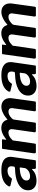

<svg xmlns="http://www.w3.org/2000/svg" viewBox="1186 -1768 591 3004"><g transform="rotate(-90 1482.0 -265.5)"><path d="M321 -49Q289 -18 246.5 -4Q204 10 157 10Q86 10 46.5 -26.5Q7 -63 7 -120Q7 -177 36.5 -215.5Q66 -254 112.5 -278Q159 -302 214.5 -313Q270 -324 321 -325L357 -328Q376 -328 379 -347L382 -368Q383 -372 383 -376.5Q383 -381 383 -384Q383 -414 365 -429Q347 -444 314 -444Q282 -444 251 -431Q220 -418 197 -382Q194 -377 189.5 -375.5Q185 -374 175 -376L78 -399Q72 -401 68.5 -408Q65 -415 73 -432Q106 -488 170 -514Q234 -540 322 -540Q397 -540 443 -522Q489 -504 510 -472Q531 -440 531 -397Q531 -390 530.5 -383Q530 -376 529 -368L479 -18Q478 -5 475 -2.5Q472 0 461 0H358Q348 0 345 -7Q342 -14 341 -26L342 -52Q340 -70 321 -49ZM364 -241Q365 -249 363.5 -251.5Q362 -254 354 -253L318 -250Q297 -249 270 -243Q243 -237 218 -225.5Q193 -214 176.5 -194Q160 -174 160 -144Q160 -121 177 -106Q194 -91 225 -91Q253 -91 275.5 -99Q298 -107 314 -119Q331 -132 342 -146.5Q353 -161 355 -176Z M606 0Q594 0 589 -7.5Q584 -15 585 -25L654 -516Q655 -525 658 -527.5Q661 -530 668 -530H795Q803 -530 804.5 -526Q806 -522 804 -513L798 -472Q796 -459 806 -467Q836 -490 864.5 -506.5Q893 -523 922 -532Q951 -541 981 -541Q1035 -541 1067.5 -515.5Q1100 -490 1110 -449Q1112 -444 1116.5 -446.5Q1121 -449 1129 -457Q1157 -481 1188 -499.5Q1219 -518 1250.5 -529Q1282 -540 1312 -540Q1376 -540 1412.5 -503.5Q1449 -467 1449 -405Q1449 -398 1449 -390.5Q1449 -383 1447 -374L1398 -20Q1396 -8 1391.5 -4Q1387 0 1374 0H1263Q1240 0 1244 -25L1291 -357Q1293 -362 1293 -368Q1293 -374 1293 -379Q1293 -403 1279.5 -416Q1266 -429 1238 -429Q1217 -429 1197.5 -421Q1178 -413 1161 -401Q1144 -389 1131 -375Q1124 -368 1119.5 -361Q1115 -354 1114 -346L1067 -20Q1066 -8 1061.5 -4Q1057 0 1044 0H934Q924 0 918.5 -7Q913 -14 915 -25L963 -363Q967 -396 953.5 -412.5Q940 -429 908 -429Q887 -429 867 -421Q847 -413 828 -398.5Q809 -384 788 -363L738 -19Q736 -6 731.5 -3Q727 0 712 0H606Z M1803 -49Q1771 -18 1728.5 -4Q1686 10 1639 10Q1568 10 1528.5 -26.5Q1489 -63 1489 -120Q1489 -177 1518.5 -215.5Q1548 -254 1594.5 -278Q1641 -302 1696.5 -313Q1752 -324 1803 -325L1839 -328Q1858 -328 1861 -347L1864 -368Q1865 -372 1865 -376.5Q1865 -381 1865 -384Q1865 -414 1847 -429Q1829 -444 1796 -444Q1764 -444 1733 -431Q1702 -418 1679 -382Q1676 -377 1671.5 -375.5Q1667 -374 1657 -376L1560 -399Q1554 -401 1550.5 -408Q1547 -415 1555 -432Q1588 -488 1652 -514Q1716 -540 1804 -540Q1879 -540 1925 -522Q1971 -504 1992 -472Q2013 -440 2013 -397Q2013 -390 2012.5 -383Q2012 -376 2011 -368L1961 -18Q1960 -5 1957 -2.5Q1954 0 1943 0H1840Q1830 0 1827 -7Q1824 -14 1823 -26L1824 -52Q1822 -70 1803 -49ZM1846 -241Q1847 -249 1845.5 -251.5Q1844 -254 1836 -253L1800 -250Q1779 -249 1752 -243Q1725 -237 1700 -225.5Q1675 -214 1658.5 -194Q1642 -174 1642 -144Q1642 -121 1659 -106Q1676 -91 1707 -91Q1735 -91 1757.5 -99Q1780 -107 1796 -119Q1813 -132 1824 -146.5Q1835 -161 1837 -176Z M2088 0Q2076 0 2071 -7.5Q2066 -15 2067 -25L2136 -516Q2137 -525 2140 -527.5Q2143 -530 2150 -530H2277Q2285 -530 2286.5 -526Q2288 -522 2286 -513L2280 -472Q2278 -459 2288 -467Q2318 -490 2346.5 -506.5Q2375 -523 2404 -532Q2433 -541 2463 -541Q2517 -541 2549.5 -515.5Q2582 -490 2592 -449Q2594 -444 2598.5 -446.5Q2603 -449 2611 -457Q2639 -481 2670 -499.5Q2701 -518 2732.5 -529Q2764 -540 2794 -540Q2858 -540 2894.5 -503.5Q2931 -467 2931 -405Q2931 -398 2931 -390.5Q2931 -383 2929 -374L2880 -20Q2878 -8 2873.5 -4Q2869 0 2856 0H2745Q2722 0 2726 -25L2773 -357Q2775 -362 2775 -368Q2775 -374 2775 -379Q2775 -403 2761.5 -416Q2748 -429 2720 -429Q2699 -429 2679.5 -421Q2660 -413 2643 -401Q2626 -389 2613 -375Q2606 -368 2601.5 -361Q2597 -354 2596 -346L2549 -20Q2548 -8 2543.5 -4Q2539 0 2526 0H2416Q2406 0 2400.5 -7Q2395 -14 2397 -25L2445 -363Q2449 -396 2435.5 -412.5Q2422 -429 2390 -429Q2369 -429 2349 -421Q2329 -413 2310 -398.5Q2291 -384 2270 -363L2220 -19Q2218 -6 2213.5 -3Q2209 0 2194 0H2088Z"/></g></svg>

Font: Libre Franklin
Style: Bold Italic
Weight: 700
Italic angle: -8°
Designer: Pablo Impallari, Rodrigo Fuenzalida, Nhung Nguyen
Foundry: Impallari Type
Version: Version 3.000